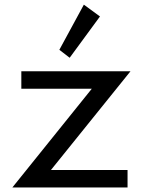

<svg xmlns="http://www.w3.org/2000/svg" viewBox="-20 -826 638 846"><path d="M34.5 0 384.5 -435H74V-512H555L204.5 -77H542V0ZM287 -571.5 241.5 -606.5 349.5 -805.5 420.5 -753.5Z"/></svg>

Font: Spartan Thin Medium
Style: Regular
Weight: 500
Version: Version 1.004